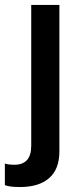

<svg xmlns="http://www.w3.org/2000/svg" viewBox="-93 -586 330 782"><path d="M-12.2 175.8Q-54.2 175.8 -73.2 168V80.1Q-58.6 85 -34.2 85Q34.2 85 34.2 7.8V-565.9H148.9V30.8Q148.9 103 107.2 139.4Q65.4 175.8 -12.2 175.8Z"/></svg>

Font: BDO Grotesk Medium
Style: Regular
Weight: 500
Designer: Deni Anggara
Foundry: Lokal Container
Version: Version 2.000